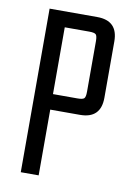

<svg xmlns="http://www.w3.org/2000/svg" viewBox="-75 -670 494 719"><g transform="rotate(10 172.5 -311.0)"><path d="M55 -622H236Q315 -622 315 -543V-329Q315 -250 236 -250H123V0H55ZM247 -340V-532Q247 -552 241.5 -557.5Q236 -563 216 -563H123V-309H216Q236 -309 241.5 -314.5Q247 -320 247 -340Z"/></g></svg>

Font: Teko Light
Style: Regular
Weight: 300
Designer: Manushi Parikh, Jonny Pinhorn
Foundry: Indian Type Foundry
Version: Version 1.105;PS 1.0;hotconv 1.0.78;makeotf.lib2.5.61930; tt